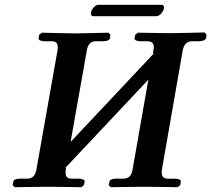

<svg xmlns="http://www.w3.org/2000/svg" viewBox="-20 -784 886 805"><path d="M746 -572C751 -597 762 -611 786 -611H812C830 -611 842 -616 844 -624L846 -638L838 -648C838 -648 732 -645 696 -645C658 -645 558 -647 558 -647L547 -638L544 -623C543 -615 556 -611 572 -611H598C616 -611 625 -603 625 -586C625 -582 624 -577 623 -572L621 -559L626 -561L276 -189L344 -572C348 -597 359 -611 383 -611H409C428 -611 439 -615 441 -623L443 -638L435 -647C435 -647 329 -644 294 -644C256 -644 156 -647 156 -647L144 -638L142 -623C140 -615 155 -611 169 -611H196C214 -611 222 -604 222 -587C222 -583 222 -578 221 -572L133 -75C129 -50 118 -35 94 -35H68C50 -35 37 -31 36 -23L33 -8L41 1C41 1 149 -1 184 -1C222 -1 321 1 321 1L332 -8L335 -23C336 -31 323 -35 308 -35H282C262 -35 255 -43 255 -60C255 -64 255 -69 256 -75L257 -81L252 -78L602 -450L536 -74C532 -49 521 -35 497 -35H470C452 -35 440 -31 439 -23L436 -8L444 1C444 1 551 -1 586 -1C625 -1 724 1 724 1L736 -8L738 -23C740 -31 726 -35 711 -35H684C666 -35 658 -43 658 -60C658 -64 658 -69 659 -74ZM636 -716C649 -716 665 -735 667 -748C668 -750 668 -751 668 -752C668 -758 665 -764 656 -764H392C379 -764 364 -745 362 -733C361 -731 361 -730 361 -728C361 -722 364 -716 371 -716Z"/></svg>

Font: Linux Libertine O
Style: Bold Italic
Weight: 700
Italic angle: -11.5°
Designer: Philipp H. Poll
Foundry: Philipp H. Poll
Version: Version 4.1.0